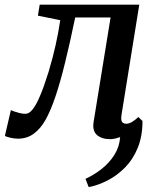

<svg xmlns="http://www.w3.org/2000/svg" viewBox="-50 -572 667 803"><path d="M321 210.5 307.5 176Q342.5 160 374.8 134.8Q407 109.5 428.2 76Q449.5 42.5 452.5 1.5Q442 5 431.5 7.5Q421 10 410.5 10Q375.5 10 355.5 -7.5Q335.5 -25 341.5 -62L412.5 -499H264.5Q242.5 -392.5 222.2 -310.2Q202 -228 182 -168.5Q162 -109 140 -70Q119 -33 90.8 -12.5Q62.5 8 25 8Q10 8 -7.8 3.8Q-25.5 -0.5 -29.5 -4L-4.5 -111.5Q-1 -109.5 9 -106Q19 -102.5 31.8 -99.2Q44.5 -96 56 -96Q71.5 -96 85.2 -113Q99 -130 111.2 -156.8Q123.5 -183.5 134.2 -214.2Q145 -245 153.5 -272.5Q163 -304.5 170 -331.2Q177 -358 182.5 -382.8Q188 -407.5 192.8 -433Q197.5 -458.5 202 -487.5L108.5 -506.5L116 -552.5H532.5L458 -90.5Q455 -70 460.5 -62.2Q466 -54.5 478.5 -54.5Q490 -54.5 503 -62.5Q516 -70.5 528.5 -82.5L546 -66Q546 -2.5 526.2 46Q506.5 94.5 473.2 128.2Q440 162 400.2 182.5Q360.5 203 321 210.5Z"/></svg>

Font: Merriweather 24pt Medium
Style: Italic
Weight: 500
Italic angle: -7.8°
Version: Version 2.101